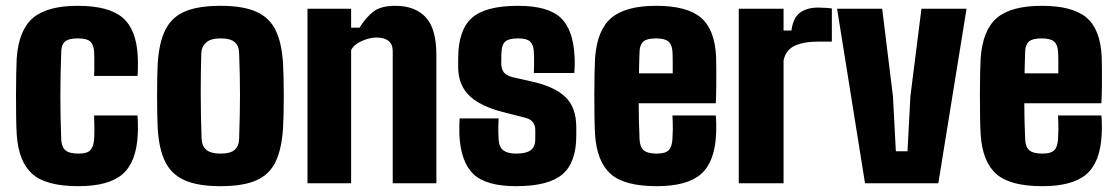

<svg xmlns="http://www.w3.org/2000/svg" viewBox="-20 -630 3838 660"><path d="M303.5 -369Q304 -379 304.2 -395Q304.5 -411 304.2 -427Q304 -443 303.5 -453Q302 -475 291 -486.5Q280 -498 247.5 -498Q216 -498 203.8 -487.5Q191.5 -477 190.5 -453Q189 -407.5 188.2 -369.8Q187.5 -332 187.5 -297.5Q187.5 -263 188.2 -227.8Q189 -192.5 190.5 -151Q191.5 -125 204.8 -113.5Q218 -102 249.5 -102Q281 -102 291.5 -114.8Q302 -127.5 303.5 -152Q304.5 -167 304.5 -185.5Q304.5 -204 303.5 -233H452.5Q453.5 -227 454 -205.8Q454.5 -184.5 453.5 -168Q449 -73 401.5 -31.5Q354 10 249.5 10Q138.5 10 91 -32.2Q43.5 -74.5 37.5 -168Q36 -191.5 35.5 -228.5Q35 -265.5 35 -305.8Q35 -346 35.8 -379.8Q36.5 -413.5 37.5 -430Q44.5 -527 93.5 -568.5Q142.5 -610 247.5 -610Q353.5 -610 401.2 -569.5Q449 -529 453.5 -436Q454.5 -419.5 454 -396.2Q453.5 -373 452.5 -369Z M738 10Q661.5 10 615.5 -10Q569.5 -30 547.8 -74.2Q526 -118.5 522 -191Q521 -210 520.5 -239.2Q520 -268.5 520 -301.2Q520 -334 520.5 -363Q521 -392 522 -410Q526.5 -483.5 548.5 -527.5Q570.5 -571.5 616.2 -590.8Q662 -610 738 -610Q816 -610 861.5 -589.5Q907 -569 928 -525Q949 -481 953 -410Q954 -391 954.8 -361.5Q955.5 -332 955.5 -299.5Q955.5 -267 954.8 -238Q954 -209 953 -191Q948.5 -118.5 927.5 -74.2Q906.5 -30 861 -10Q815.5 10 738 10ZM738 -102Q772.5 -102 787 -115.2Q801.5 -128.5 802 -153Q803.5 -197.5 804.2 -234.2Q805 -271 805 -304.8Q805 -338.5 804.2 -373.2Q803.5 -408 802 -448Q801.5 -472 787 -485Q772.5 -498 738 -498Q704.5 -498 688.8 -484Q673 -470 672 -448Q671 -417.5 670.5 -382.2Q670 -347 670 -309Q670 -271 670.8 -231.8Q671.5 -192.5 673 -153Q674 -128.5 689.2 -115.2Q704.5 -102 738 -102Z M1037 0V-600H1187V-535H1216Q1238.5 -571 1264 -590.5Q1289.5 -610 1339 -610Q1406.5 -610 1443.2 -571Q1480 -532 1480 -441V0H1330V-454Q1330 -478 1315.5 -489.5Q1301 -501 1274 -501Q1251 -501 1224 -489.2Q1197 -477.5 1187 -458V0Z M1754 10Q1651.5 10 1607.5 -31.5Q1563.5 -73 1559 -168Q1558.5 -186.5 1559 -202.2Q1559.5 -218 1560 -223H1694Q1692.5 -194 1693 -178.5Q1693.5 -163 1694 -151Q1695.5 -124 1710.5 -113Q1725.5 -102 1754 -102Q1788.5 -102 1804.2 -113.5Q1820 -125 1820 -152Q1820 -164.5 1820 -166.5Q1820 -168.5 1820 -170.2Q1820 -172 1820 -184Q1820 -199 1811.8 -210Q1803.5 -221 1783 -226L1708 -245Q1659.5 -257.5 1625.2 -277.2Q1591 -297 1573 -327Q1555 -357 1555 -401Q1555 -408.5 1555 -415.5Q1555 -422.5 1555 -429Q1555 -526 1601.5 -568Q1648 -610 1761 -610Q1863 -610 1906.8 -569.5Q1950.5 -529 1955 -436Q1956 -426 1955.5 -405.2Q1955 -384.5 1954 -379H1815Q1815.5 -389 1815.8 -403.5Q1816 -418 1815.8 -431.8Q1815.5 -445.5 1815 -453Q1813.5 -477 1802 -487.5Q1790.5 -498 1761 -498Q1729.5 -498 1717.2 -487.5Q1705 -477 1704 -453Q1704 -451.5 1703.5 -444Q1703 -436.5 1703 -414Q1703 -393 1712 -381.2Q1721 -369.5 1745 -364L1811 -349Q1885.5 -332.5 1923.2 -296.8Q1961 -261 1961 -192Q1961 -185.5 1961 -178.2Q1961 -171 1961 -164Q1961 -71 1913 -30.5Q1865 10 1754 10Z M2237.5 10Q2126.5 10 2079 -32.2Q2031.5 -74.5 2025.5 -168Q2024 -191.5 2023.5 -228.5Q2023 -265.5 2023 -305.8Q2023 -346 2023.8 -379.8Q2024.5 -413.5 2025.5 -430Q2032.5 -527 2081.5 -568.5Q2130.5 -610 2235.5 -610Q2341.5 -610 2389.2 -569.5Q2437 -529 2441.5 -436Q2442 -424 2442.2 -396.5Q2442.5 -369 2442.2 -336Q2442 -303 2440.5 -275H2175.5Q2175.5 -246 2176.2 -215.8Q2177 -185.5 2178.5 -151Q2179.5 -125 2192.8 -113.5Q2206 -102 2237.5 -102Q2267 -102 2278.5 -113.5Q2290 -125 2291.5 -152Q2292.5 -167 2292.8 -185.5Q2293 -204 2291.5 -233H2440.5Q2441.5 -227 2442 -205.8Q2442.5 -184.5 2441.5 -168Q2437 -73 2389.5 -31.5Q2342 10 2237.5 10ZM2176.5 -378H2292.5Q2292.5 -395 2292.5 -410.5Q2292.5 -426 2292.2 -437.2Q2292 -448.5 2291.5 -453Q2290 -477 2277.5 -487.5Q2265 -498 2235.5 -498Q2204 -498 2191.8 -487.5Q2179.5 -477 2178.5 -453Q2178 -433 2177.2 -414.2Q2176.5 -395.5 2176.5 -378Z M2519.5 0V-600H2673.5V-525H2700.5Q2706.5 -569.5 2730.5 -586.8Q2754.5 -604 2792.5 -604Q2806 -604 2819 -603Q2832 -602 2839.5 -601V-487H2794.5Q2742 -487 2711.5 -472.5Q2681 -458 2673.5 -422V0Z M2953.5 0 2857.5 -600H3012.5L3049.5 -299L3059.5 -110H3099.5L3109.5 -299L3147.5 -600H3302.5L3205.5 0Z M3563 10Q3452 10 3404.5 -32.2Q3357 -74.5 3351 -168Q3349.5 -191.5 3349 -228.5Q3348.5 -265.5 3348.5 -305.8Q3348.5 -346 3349.2 -379.8Q3350 -413.5 3351 -430Q3358 -527 3407 -568.5Q3456 -610 3561 -610Q3667 -610 3714.8 -569.5Q3762.5 -529 3767 -436Q3767.5 -424 3767.8 -396.5Q3768 -369 3767.8 -336Q3767.5 -303 3766 -275H3501Q3501 -246 3501.8 -215.8Q3502.5 -185.5 3504 -151Q3505 -125 3518.2 -113.5Q3531.5 -102 3563 -102Q3592.5 -102 3604 -113.5Q3615.5 -125 3617 -152Q3618 -167 3618.2 -185.5Q3618.5 -204 3617 -233H3766Q3767 -227 3767.5 -205.8Q3768 -184.5 3767 -168Q3762.5 -73 3715 -31.5Q3667.5 10 3563 10ZM3502 -378H3618Q3618 -395 3618 -410.5Q3618 -426 3617.8 -437.2Q3617.5 -448.5 3617 -453Q3615.5 -477 3603 -487.5Q3590.5 -498 3561 -498Q3529.5 -498 3517.2 -487.5Q3505 -477 3504 -453Q3503.5 -433 3502.8 -414.2Q3502 -395.5 3502 -378Z"/></svg>

Font: Big Shoulders Text Thin Black
Style: Regular
Weight: 900
Version: Version 2.002